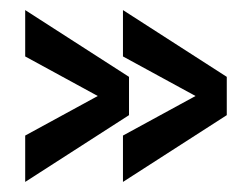

<svg xmlns="http://www.w3.org/2000/svg" viewBox="-20 -463 500 381"><path d="M30 -102 236 -234.5V-310.5L30 -443V-351L174 -272.5L30 -194ZM224 -102 430 -234.5V-310.5L224 -443V-351L368 -272.5L224 -194Z"/></svg>

Font: League Gothic SemiExpanded
Style: Regular
Weight: 400
Width: 6
Designer: The League of Moveable Type
Version: Version 1.600; ttfautohint (v1.8.3)